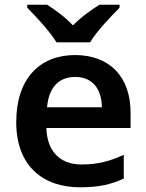

<svg xmlns="http://www.w3.org/2000/svg" viewBox="-20 -786 621 816"><path d="M220 -606H363C389 -651 451 -716 488 -753V-766H403C368 -744 325 -714 290 -678C256 -714 215 -744 180 -766H96V-753C133 -716 193 -651 220 -606ZM299 -552C149 -552 49 -452 49 -267C49 -82 161 10 320 10C400 10 452 -2 506 -27V-128C447 -101 396 -87 326 -87C234 -87 180 -144 177 -242H535V-306C535 -461 445 -552 299 -552ZM299 -459C376 -459 412 -405 413 -330H180C187 -415 231 -459 299 -459Z"/></svg>

Font: Noto Sans Sinhala SemiBold
Style: Regular
Weight: 600
Designer: Jelle Bosma - Monotype Design Team
Foundry: Monotype Imaging Inc.
Version: Version 2.006